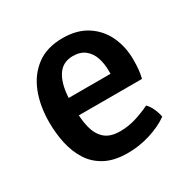

<svg xmlns="http://www.w3.org/2000/svg" viewBox="-124 -625 749 757"><g transform="rotate(-30 250.0 -247.0)"><path d="M111.5 -212V-291.5H347V-304.5Q347 -337.5 337.8 -365.2Q328.5 -393 307.5 -409.8Q286.5 -426.5 252.5 -426.5Q203.5 -426.5 179.8 -385.2Q156 -344 156 -271V-237Q156 -191.5 165.2 -155Q174.5 -118.5 198.5 -97.2Q222.5 -76 267.5 -76Q305 -76 339.5 -86.8Q374 -97.5 406 -113Q419 -100 427.8 -80Q436.5 -60 439 -43Q403 -17.5 353 -2Q303 13.5 251 13.5Q190.5 13.5 150 -7.8Q109.5 -29 86 -65.8Q62.5 -102.5 52.2 -149Q42 -195.5 42 -246Q42 -321 65.2 -380Q88.5 -439 135.2 -473.5Q182 -508 253 -508Q318 -508 362.5 -479.5Q407 -451 430 -402.8Q453 -354.5 453 -294.5Q453 -269 451.2 -251.2Q449.5 -233.5 444.5 -212Z"/></g></svg>

Font: Signika Negative Medium
Style: Regular
Weight: 500
Designer: Anna Giedry
Foundry: Anna Giedry
Version: Version 2.001